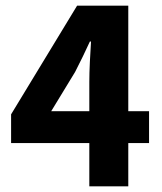

<svg xmlns="http://www.w3.org/2000/svg" viewBox="-20 -655 568 675"><path d="M294 0V-152H19V-253L251 -635H431V-264H504V-152H431V0ZM160 -264H294V-367Q294 -398 296 -438.5Q298 -479 300 -509H296Q284 -483 271 -456Q258 -429 244 -402Z"/></svg>

Font: TypoPRO Source Sans Pro
Style: Bold
Weight: 700
Designer: Paul D. Hunt
Foundry: Adobe Systems Incorporated
Version: Version 2.020;PS 2.000;hotconv 1.0.86;makeotf.lib2.5.63406